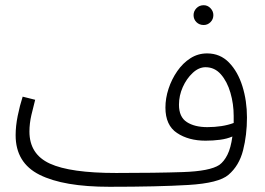

<svg xmlns="http://www.w3.org/2000/svg" viewBox="-20 -696 1018 737"><path d="M400 21Q224 21 132 -25Q40 -71 40 -177Q40 -212 48 -251.5Q56 -291 67 -325L115 -313Q108 -287 100.5 -254.5Q93 -222 93 -191Q93 -104 171.5 -68Q250 -32 426 -32Q578 -32 682 -35.5Q786 -39 822 -63Q840 -76 853 -102Q866 -128 872 -172Q851 -163 824.5 -159.5Q798 -156 769 -156Q704 -156 659.5 -185.5Q615 -215 615 -283Q615 -319 627 -355.5Q639 -392 660.5 -423Q682 -454 711 -472.5Q740 -491 775 -491Q825 -491 859 -456Q893 -421 910.5 -365Q928 -309 928 -245Q928 -178 913 -119Q898 -60 857 -25Q820 7 703 14Q586 21 400 21ZM667 -294Q667 -247 697 -227.5Q727 -208 776 -208Q804 -208 830 -212Q856 -216 877 -224Q877 -237 877 -251Q877 -297 864.5 -340Q852 -383 828 -410.5Q804 -438 769 -438Q743 -438 719.5 -416Q696 -394 681.5 -361.5Q667 -329 667 -294ZM762 -600Q745 -600 734 -611Q723 -622 723 -638Q723 -653 734 -664.5Q745 -676 762 -676Q777 -676 788 -664.5Q799 -653 799 -638Q799 -622 788 -611Q777 -600 762 -600Z"/></svg>

Font: Noto Sans Arabic UI Lt
Style: Regular
Weight: 300
Designer: Monotype Design Team, Nadine Chahine and Nizar Qandah
Foundry: Monotype Imaging Inc.
Version: Version 2.010; ttfautohint (v1.8.4.7-5d5b)